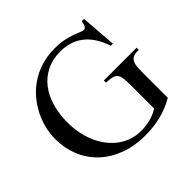

<svg xmlns="http://www.w3.org/2000/svg" viewBox="-167 -860 1058 1058"><g transform="rotate(-45 361.5 -331.5)"><path d="M696.8 -343.8Q676.8 -343.8 664.1 -337.2Q651.4 -330.6 644.5 -317.9Q639.2 -309.1 636.7 -291Q634.3 -272.9 634.3 -246.1V-43.9Q579.1 -12.2 521.5 1.7Q463.9 15.6 401.4 15.6Q314.9 15.6 247.1 -10.5Q179.2 -36.6 131.8 -82Q84.5 -127.4 59.6 -189Q34.7 -250.5 34.7 -321.3Q34.7 -361.8 44.7 -404.1Q54.7 -446.3 74.7 -485.8Q94.7 -525.4 124.3 -560.3Q153.8 -595.2 192.9 -621.3Q231.9 -647.5 280.3 -662.6Q328.6 -677.7 385.7 -677.7Q427.2 -677.7 458.3 -671.1Q489.3 -664.6 511.7 -656.5Q534.2 -648.4 548.8 -641.8Q563.5 -635.3 572.8 -635.3Q575.7 -635.3 579.3 -637Q583 -638.7 586.4 -643.6Q589.8 -648.4 592.5 -656.5Q595.2 -664.6 596.7 -677.7H615.2L631.3 -468.8H615.2Q599.1 -516.1 576.9 -549.3Q554.7 -582.5 526.6 -603.5Q498.5 -624.5 465.6 -634Q432.6 -643.6 395.5 -643.6Q335.4 -643.6 289.1 -620.6Q242.7 -597.7 211.2 -557.1Q179.7 -516.6 163.6 -461.7Q147.5 -406.7 147 -342.8Q146.5 -295.4 155.3 -252.9Q164.1 -210.4 180.2 -174.6Q196.3 -138.7 219.5 -109.6Q242.7 -80.6 271 -60.3Q299.3 -40 332.5 -29.3Q365.7 -18.6 402.3 -18.6Q437.5 -18.6 471.9 -26.9Q506.3 -35.2 539.1 -55.2V-246.1Q539.1 -277.3 535.6 -296.1Q532.2 -314.9 522.7 -325.2Q513.2 -335.4 496.3 -339.1Q479.5 -342.8 452.6 -343.8V-360.8H708V-343.8Z"/></g></svg>

Font: Doulos SIL Compact
Style: Regular
Weight: 400
Designer: Walt Agee, Victor Gaultney, Peter Martin, Debbi Hosken
Foundry: SIL International
Version: Version 4.110; 2011; Maintenance release ; LnSpcTght